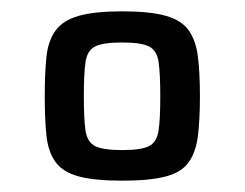

<svg xmlns="http://www.w3.org/2000/svg" viewBox="-20 -716 432 339"><path d="M196 -397Q147 -397 119 -404.5Q91 -412 78 -430Q65 -448 62 -476.5Q59 -505 59 -546Q59 -587 62 -615.5Q65 -644 78 -662Q91 -680 119 -688Q147 -696 196 -696Q245 -696 273 -688Q301 -680 313.5 -662Q326 -644 329.5 -615.5Q333 -587 333 -546Q333 -505 329.5 -476.5Q326 -448 313.5 -430Q301 -412 273 -404.5Q245 -397 196 -397ZM196 -451Q229 -451 243 -458Q257 -465 260 -485.5Q263 -506 263 -546Q263 -586 260 -606.5Q257 -627 243 -634Q229 -641 196 -641Q162 -641 148 -634Q134 -627 131 -606.5Q128 -586 128 -546Q128 -506 131 -485.5Q134 -465 148 -458Q162 -451 196 -451Z"/></svg>

Font: Saira Thin Medium
Style: Regular
Weight: 500
Version: Version 1.101